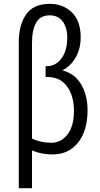

<svg xmlns="http://www.w3.org/2000/svg" viewBox="-20 -797 522 1002"><path d="M78 185V-576Q78 -667 116.5 -722Q155 -777 240 -777Q308 -777 354.5 -733Q401 -689 401 -603Q401 -543 375.5 -498Q350 -453 306 -430Q353 -417 381.5 -386Q410 -355 423.5 -312.5Q437 -270 437 -224Q437 -115 387.5 -53Q338 9 255 9Q195 9 147 -12V185ZM249 -52Q298 -52 332 -95Q366 -138 366 -220Q366 -268 351 -307.5Q336 -347 305.5 -371Q275 -395 226 -395H218V-452H227Q271 -452 301 -492.5Q331 -533 331 -602Q331 -652 307.5 -684.5Q284 -717 239 -717Q190 -717 168.5 -678.5Q147 -640 147 -574V-74Q191 -52 249 -52Z"/></svg>

Font: Ubuntu Sans Condensed
Style: Regular
Weight: 400
Width: 3
Designer: Dalton Maag Ltd
Foundry: Dalton Maag Ltd
Version: Version 1.006; ttfautohint (v1.8.4.7-5d5b)